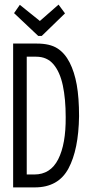

<svg xmlns="http://www.w3.org/2000/svg" viewBox="-20 -812 390 833"><path d="M37 1V-623H140Q196 -623 228.5 -602.5Q261 -582 282 -541Q303 -500 313 -444Q323 -388 323 -308Q321 -163 277 -81Q233 1 131 1ZM96 -55H129Q199 -55 232.5 -121Q266 -187 265 -304Q265 -383 252.5 -441.5Q240 -500 212 -533Q184 -566 137 -566H96ZM234 -792 262 -754 161 -656H146L41 -755L66 -791L153 -721Z"/></svg>

Font: Inconsolata ExtraCondensed
Style: Regular
Weight: 400
Width: 2
Monospace: yes
Designer: Raph Levien, Cyreal, Brenton Simpson
Foundry: Raph Levien, Cyreal, Google
Version: Version 3.001; ttfautohint (v1.8.2.53-6de2)